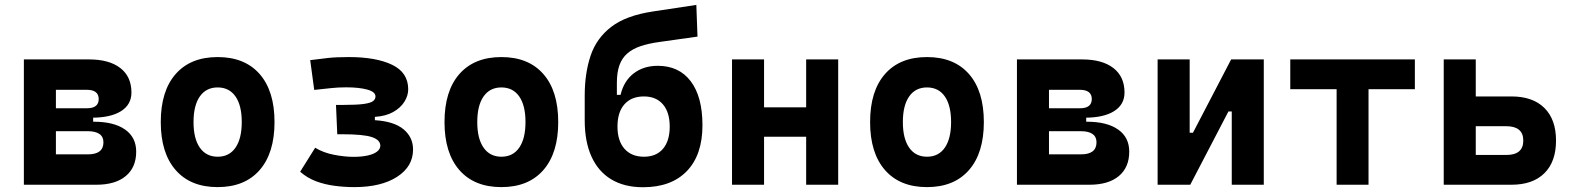

<svg xmlns="http://www.w3.org/2000/svg" viewBox="-20 -763 6485 793"><path d="M204.1 0V-125.5H343.3Q375 -125.5 391.1 -137.9Q407.2 -150.4 407.2 -175.3Q407.2 -198.2 390.6 -209.7Q374 -221.2 341.8 -221.2H173.8V-260.3H367.2Q450.7 -260.3 496.6 -228Q542.5 -195.8 542.5 -136.7Q542.5 -71.8 499.5 -35.9Q456.5 0 377.9 0ZM78.6 0V-517.6H210.9V0ZM150.4 -243.2V-291H364.7V-243.2ZM173.8 -276.9V-315.9H339.8Q363.3 -315.9 375.5 -325.4Q387.7 -335 387.7 -354Q387.7 -373 375.2 -382.6Q362.8 -392.1 338.9 -392.1H204.1V-517.6H347.7Q431.2 -517.6 477.1 -481.9Q522.9 -446.3 522.9 -380.9Q522.9 -331.1 480 -304Q437 -276.9 358.4 -276.9Z M878.9 9.8Q767.1 9.8 705.6 -60.5Q644 -130.9 644 -258.8Q644 -387.2 705.6 -457.3Q767.1 -527.3 878.9 -527.3Q990.8 -527.3 1052.3 -457.3Q1113.8 -387.2 1113.8 -258.8Q1113.8 -130.9 1052.3 -60.5Q990.8 9.8 878.9 9.8ZM879.2 -115.7Q926.8 -115.7 952.6 -153.1Q978.5 -190.5 978.5 -258.9Q978.5 -327.6 952.6 -364.7Q926.7 -401.9 878.9 -401.9Q831.5 -401.9 805.4 -364.7Q779.3 -327.5 779.3 -258.8Q779.3 -190.4 805.4 -153.1Q831.5 -115.7 879.2 -115.7Z M1443.4 9.8Q1402.3 9.8 1361.6 4.4Q1320.8 -1 1284.7 -14.6Q1248.5 -28.3 1219.7 -53.7L1281.7 -152.8Q1316.4 -131.8 1360.4 -123.5Q1404.3 -115.2 1439.5 -115.2Q1474.1 -115.2 1499 -120.8Q1523.9 -126.5 1537.4 -137Q1550.8 -147.5 1550.8 -161.1Q1550.8 -185.1 1515.9 -196.8Q1481 -208.5 1393.6 -208.5H1373L1367.7 -329.6H1395Q1454.1 -329.6 1482.9 -333.7Q1511.7 -337.9 1521.2 -345.7Q1530.8 -353.5 1530.8 -364.7Q1530.8 -383.8 1496.6 -393.1Q1462.4 -402.3 1410.2 -402.3Q1376 -402.3 1348.6 -399.2Q1321.3 -396 1277.8 -391.6L1261.2 -514.6Q1299.3 -519.5 1333.3 -523.4Q1367.2 -527.3 1420.9 -527.3Q1533.2 -527.3 1599.6 -495.4Q1666 -463.4 1666 -394Q1666 -368.2 1650.4 -343Q1634.8 -317.9 1604.2 -300.5Q1573.7 -283.2 1528.3 -280.3V-266.6Q1607.4 -261.7 1646.7 -229Q1686 -196.3 1686 -145.5Q1686 -75.2 1620.1 -32.7Q1554.2 9.8 1443.4 9.8Z M2050.8 9.8Q1939 9.8 1877.4 -60.5Q1815.9 -130.9 1815.9 -258.8Q1815.9 -387.2 1877.4 -457.3Q1939 -527.3 2050.8 -527.3Q2162.6 -527.3 2224.1 -457.3Q2285.6 -387.2 2285.6 -258.8Q2285.6 -130.9 2224.1 -60.5Q2162.6 9.8 2050.8 9.8ZM2051 -115.7Q2098.6 -115.7 2124.5 -153.1Q2150.4 -190.5 2150.4 -258.9Q2150.4 -327.6 2124.5 -364.7Q2098.5 -401.9 2050.8 -401.9Q2003.4 -401.9 1977.3 -364.7Q1951.2 -327.5 1951.2 -258.8Q1951.2 -190.4 1977.3 -153.1Q2003.4 -115.7 2051 -115.7Z M2635.7 10.3Q2558.6 10.3 2504.6 -22.2Q2450.7 -54.7 2422.9 -116.5Q2395 -178.2 2395 -265.6V-368.2Q2395 -460.4 2419.2 -532.7Q2443.4 -605 2504.6 -652.1Q2565.9 -699.2 2677.7 -715.8L2856 -742.7L2860.8 -611.8L2704.6 -589.8Q2658.7 -583.5 2625.5 -572.3Q2592.3 -561 2570.6 -542Q2548.8 -522.9 2538.3 -493.4Q2527.8 -463.9 2527.8 -420.9V-371.1H2543Q2556.6 -428.7 2597.4 -460Q2638.2 -491.2 2696.8 -491.2Q2784.7 -491.2 2833 -427.2Q2881.3 -363.3 2881.3 -245.6Q2881.3 -123.5 2817.1 -56.6Q2752.9 10.3 2635.7 10.3ZM2639.6 -115.7Q2690.4 -115.7 2718.3 -148.4Q2746.1 -181.2 2746.1 -240.2Q2746.1 -299.3 2718 -332Q2689.9 -364.7 2639.6 -364.7Q2587.9 -364.7 2559.1 -332.3Q2530.3 -299.8 2530.3 -240.2Q2530.3 -181.2 2559.3 -148.4Q2588.4 -115.7 2639.6 -115.7Z M3309.6 0V-517.6H3441.9V0ZM3003.4 0V-517.6H3135.7V0ZM3090.8 -198.2V-319.8H3356.9V-198.2Z M3808.6 9.8Q3696.8 9.8 3635.3 -60.5Q3573.7 -130.9 3573.7 -258.8Q3573.7 -387.2 3635.3 -457.3Q3696.8 -527.3 3808.6 -527.3Q3920.5 -527.3 3982 -457.3Q4043.5 -387.2 4043.5 -258.8Q4043.5 -130.9 3982 -60.5Q3920.5 9.8 3808.6 9.8ZM3808.8 -115.7Q3856.4 -115.7 3882.3 -153.1Q3908.2 -190.5 3908.2 -258.9Q3908.2 -327.6 3882.3 -364.7Q3856.4 -401.9 3808.6 -401.9Q3761.2 -401.9 3735.1 -364.7Q3709 -327.5 3709 -258.8Q3709 -190.4 3735.1 -153.1Q3761.2 -115.7 3808.8 -115.7Z M4305.7 0V-125.5H4444.8Q4476.6 -125.5 4492.7 -137.9Q4508.8 -150.4 4508.8 -175.3Q4508.8 -198.2 4492.2 -209.7Q4475.6 -221.2 4443.4 -221.2H4275.4V-260.3H4468.8Q4552.2 -260.3 4598.1 -228Q4644 -195.8 4644 -136.7Q4644 -71.8 4601.1 -35.9Q4558.1 0 4479.5 0ZM4180.2 0V-517.6H4312.5V0ZM4252 -243.2V-291H4466.3V-243.2ZM4275.4 -276.9V-315.9H4441.4Q4464.8 -315.9 4477.1 -325.4Q4489.3 -335 4489.3 -354Q4489.3 -373 4476.8 -382.6Q4464.4 -392.1 4440.4 -392.1H4305.7V-517.6H4449.2Q4532.7 -517.6 4578.6 -481.9Q4624.5 -446.3 4624.5 -380.9Q4624.5 -331.1 4581.5 -304Q4538.6 -276.9 4460 -276.9Z M4858.4 0V-214.8H4907.2L5064.9 -517.6H5099.1V-302.7H5053.7L4896 0ZM4761.2 0V-517.6H4893.6V0ZM5067.4 0V-517.6H5199.7V0Z M5500.5 0V-517.6H5632.3V0ZM5309.1 -394.5V-517.6H5823.7V-394.5Z M6068.4 0V-123H6201.7Q6236.3 -123 6253.9 -137.9Q6271.5 -152.8 6271.5 -182.4Q6271.5 -211.9 6253.9 -226.8Q6236.3 -241.7 6201.7 -241.7H6058.6V-364.7H6222.7Q6310.6 -364.7 6358.7 -317.1Q6406.7 -269.5 6406.7 -182.3Q6406.7 -95.2 6358.7 -47.6Q6310.6 0 6222.7 0ZM5942.9 0V-517.6H6075.2V0Z"/></svg>

Font: Cascadia Mono
Style: Regular
Weight: 400
Monospace: yes
Designer: Aaron Bell
Foundry: Saja Typeworks
Version: Version 2404.023